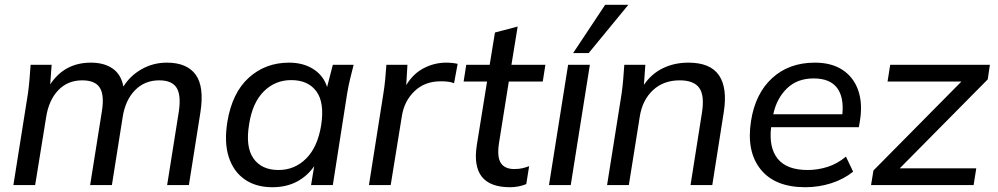

<svg xmlns="http://www.w3.org/2000/svg" viewBox="-20 -774 4174 803"><path d="M36 0 97 -384Q101 -413 103.5 -443Q106 -473 108 -503H196L190 -421Q250 -512 360 -512Q416 -512 451.5 -487Q487 -462 496 -412Q525 -458 573 -485Q621 -512 678 -512Q762 -512 798.5 -461.5Q835 -411 818 -303L770 0H679L728 -308Q738 -376 718.5 -407Q699 -438 646 -438Q585 -438 544.5 -396.5Q504 -355 493 -284L448 0H357L406 -308Q417 -376 397.5 -407Q378 -438 324 -438Q263 -438 223.5 -396.5Q184 -355 173 -284L127 0Z M1119 9Q1050 9 1003 -24Q956 -57 936.5 -118Q917 -179 931 -265Q951 -386 1020.5 -449Q1090 -512 1189 -512Q1248 -512 1290.5 -485Q1333 -458 1348 -410L1372 -503H1459Q1451 -473 1444 -443Q1437 -413 1432 -384L1372 0H1281L1294 -79Q1265 -37 1221 -14Q1177 9 1119 9ZM1145 -63Q1212 -63 1260 -110.5Q1308 -158 1323 -249Q1338 -344 1303.5 -391.5Q1269 -439 1198 -439Q1131 -439 1083.5 -392Q1036 -345 1022 -255Q1006 -160 1040 -111.5Q1074 -63 1145 -63Z M1523 0 1583 -380Q1588 -410 1591 -441.5Q1594 -473 1596 -503H1684L1679 -418Q1708 -466 1752.5 -489Q1797 -512 1846 -512Q1872 -512 1894 -507L1879 -426Q1866 -431 1853 -432.5Q1840 -434 1823 -434Q1757 -434 1714 -393Q1671 -352 1661 -290L1614 0Z M2113 9Q1947 9 1974 -166L2017 -433H1919L1930 -503H2028L2050 -638L2145 -663L2119 -503H2261L2250 -433H2108L2067 -176Q2058 -118 2074.5 -92.5Q2091 -67 2131 -67Q2150 -67 2165 -70.5Q2180 -74 2193 -79L2181 -4Q2149 9 2113 9Z M2276 0 2356 -503H2447L2367 0ZM2377 -552 2511 -754H2608L2442 -552Z M2519 0 2580 -384Q2584 -413 2586.5 -443Q2589 -473 2591 -503H2679L2673 -419Q2704 -465 2752 -488.5Q2800 -512 2859 -512Q2951 -512 2987 -459Q3023 -406 3007 -305L2959 0H2868L2916 -304Q2927 -376 2904 -407Q2881 -438 2823 -438Q2755 -438 2711 -397Q2667 -356 2656 -288L2610 0Z M3348 9Q3221 9 3161 -66Q3101 -141 3121 -268Q3139 -383 3209.5 -447.5Q3280 -512 3388 -512Q3458 -512 3504 -481.5Q3550 -451 3569 -397Q3588 -343 3577 -272L3572 -242H3205Q3195 -156 3233 -109.5Q3271 -63 3358 -63Q3400 -63 3441 -76Q3482 -89 3518 -119L3548 -56Q3508 -24 3456 -7.5Q3404 9 3348 9ZM3383 -446Q3314 -446 3271 -404Q3228 -362 3214 -296H3503Q3510 -369 3480 -407.5Q3450 -446 3383 -446Z M3623 0 3633 -61 4001 -433H3692L3703 -503H4120L4111 -442L3743 -70H4063L4052 0Z"/></svg>

Font: Mulish Medium
Style: Italic
Weight: 500
Italic angle: -9°
Designer: Vernon Adams
Foundry: Vernon Adams
Version: Version 3.603; ttfautohint (v1.8.3)